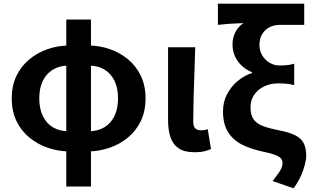

<svg xmlns="http://www.w3.org/2000/svg" viewBox="-20 -818 1709 1049"><path d="M357.7 9.4Q297.7 8.7 241.5 -10.5Q185.2 -29.7 140.5 -66.4Q95.9 -103 70 -156.8Q44.2 -210.5 44.2 -280.4Q44.2 -350.3 70 -403.7Q95.9 -457.2 140.5 -494Q185.2 -530.9 241.5 -550Q297.7 -569.2 357.7 -569.2L349.1 -459.4Q303.9 -458.6 269.1 -437.7Q234.4 -416.8 214.5 -377.1Q194.5 -337.4 194.5 -280.4Q194.5 -223.5 214.5 -183.4Q234.4 -143.2 269.1 -122.5Q303.9 -101.9 349.1 -101.1ZM461.6 9.4 470.2 -101.1Q515.5 -101.9 550.2 -122.5Q584.9 -143.2 604.9 -183.4Q624.8 -223.5 624.8 -280.4Q624.8 -337.4 605.3 -377.1Q585.8 -416.8 551.2 -437.7Q516.6 -458.6 470.2 -459.4L461.6 -569.2Q523.1 -569.2 579 -550Q635 -530.9 679.5 -494Q723.9 -457.2 749.5 -403.7Q775.2 -350.3 775.2 -280.4Q775.2 -210.5 749.3 -156.8Q723.5 -103 678.9 -66.4Q634.3 -29.7 578.1 -10.5Q521.9 8.7 461.6 9.4ZM342.1 201.1V-711.4H477V201.1Z M1043.5 13.8Q987.8 13.8 956.4 -7.5Q925 -28.7 911.6 -67.7Q898.3 -106.6 898.3 -158.8V-559.8H1046.6Q1045 -491.7 1042.1 -417.3Q1039.1 -342.9 1037.5 -274Q1035.8 -205.1 1035.8 -152.6Q1035.8 -126.6 1047.1 -116.2Q1058.5 -105.8 1080.8 -105.8Q1088 -105.8 1097.3 -107.3Q1106.5 -108.8 1114.9 -112.6L1132.9 -3.8Q1116.5 3.3 1096.4 8.5Q1076.2 13.8 1043.5 13.8Z M1584.6 210.9 1469.4 171.4Q1486.7 148.5 1498.7 132.1Q1510.7 115.8 1517.1 101.6Q1523.6 87.4 1523.6 72.4Q1523.6 56.8 1513.7 46.3Q1503.9 35.9 1479.6 27Q1455.3 18.2 1410.4 9Q1351.9 -3.6 1303.7 -27.2Q1255.6 -50.9 1227 -94.8Q1198.4 -138.7 1198.4 -209.7Q1198.4 -260.4 1220.2 -302.6Q1242 -344.9 1278.1 -375.1Q1314.2 -405.3 1357 -418.9V-423.6Q1308 -443.3 1279.2 -483.6Q1250.3 -524 1250.3 -577Q1250.3 -611.1 1265.7 -641.8Q1281.1 -672.6 1310.2 -691.5Q1286.7 -690.7 1266.9 -689.9Q1247.1 -689.1 1224.8 -687.4Q1202.4 -685.8 1170.5 -682.2V-797.9H1642.1V-682.2H1509.9Q1477.7 -682.2 1452.5 -669.2Q1427.3 -656.1 1412.4 -631.7Q1397.5 -607.2 1397.5 -572.4Q1397.5 -550.2 1405.7 -530Q1413.9 -509.9 1428.9 -494.3Q1443.8 -478.6 1464 -469.4Q1484.1 -460.3 1507 -460.3Q1530.9 -460.3 1547.6 -462Q1564.3 -463.6 1587.4 -470V-353Q1563.1 -359.1 1542.1 -360.7Q1521.1 -362.4 1498.8 -362.4Q1458.2 -362.4 1424 -346.3Q1389.8 -330.2 1369.3 -301.1Q1348.7 -272 1348.7 -231.7Q1348.7 -188.8 1366.2 -165Q1383.7 -141.1 1418.4 -128.6Q1453.2 -116 1503 -106.2Q1562.1 -94.9 1594.4 -78.1Q1626.8 -61.2 1639.9 -34.5Q1653 -7.8 1653 34.3Q1653 61.8 1637 110.1Q1621.1 158.4 1584.6 210.9Z"/></svg>

Font: Noto Sans JP
Style: Regular
Weight: 100
Designer: Ryoko NISHIZUKA 西塚涼子 (kana, bopomofo & ideographs); Paul D. Hunt (Latin, Greek & Cyrillic); Sandoll Communications 산돌커뮤니
Foundry: Adobe
Version: Version 2.004;hotconv 1.0.118;makeotfexe 2.5.65603